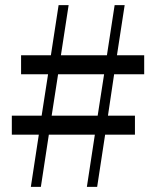

<svg xmlns="http://www.w3.org/2000/svg" viewBox="-20 -727 607 747"><path d="M360 -277 385 -438H206L181 -277ZM541 -438H424L400 -277H505V-203H389L358 0H318L349 -203H170L139 0H100L131 -203H26V-277H142L167 -438H62V-512H178L208 -707H247L217 -512H396L426 -707H465L435 -512H541Z"/></svg>

Font: Shippori Mincho TTF
Style: Regular
Weight: 400
Version: Version 2.100